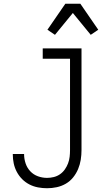

<svg xmlns="http://www.w3.org/2000/svg" viewBox="-20 -992 542 1020"><path d="M230 8Q206 8 182 3.5Q158 -1 136.5 -12Q115 -23 98 -40Q81 -57 69.5 -78.5Q58 -100 53 -123.5Q48 -147 48 -171V-174H108V-172Q108 -148 116 -124Q124 -100 141 -82Q158 -64 181.5 -55.5Q205 -47 230 -47Q248 -47 266 -51.5Q284 -56 299 -66.5Q314 -77 324.5 -92Q335 -107 341.5 -124Q348 -141 350 -159Q352 -177 352 -195V-680H207V-735H413V-195Q413 -169 409 -143.5Q405 -118 395 -94Q385 -70 368.5 -49.5Q352 -29 329.5 -16Q307 -3 281.5 2.5Q256 8 230 8ZM272 -807 232 -834 327 -972H407L502 -834L462 -807L367 -923Z"/></svg>

Font: Iosevka Custom Light
Style: Regular
Weight: 300
Monospace: yes
Designer: Belleve Invis
Foundry: Belleve Invis
Version: Version 27.3.5